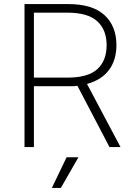

<svg xmlns="http://www.w3.org/2000/svg" viewBox="-20 -720 660 940"><path d="M100 -700H315Q433 -700 491.5 -646Q550 -592 550 -499Q550 -427 514 -378Q478 -329 406 -309L570 0H516L359 -300Q348 -298 337 -298Q326 -298 315 -298H146V0H100ZM310 -340Q411 -340 456.5 -381.5Q502 -423 502 -499Q502 -574 456 -616Q410 -658 310 -658H146V-340ZM306 50H364L278 200H234Z"/></svg>

Font: PT Root UI Light
Style: Regular
Weight: 300
Designer: Vitaly Kuzmin
Foundry: ParaType Ltd.
Version: Version 2.000G